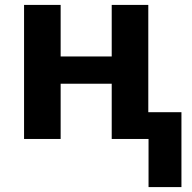

<svg xmlns="http://www.w3.org/2000/svg" viewBox="-20 -566 783 782"><path d="M78 -546H227V-336H435V-546H584V-109H719V196H585V0H435V-225H227V0H78Z"/></svg>

Font: BC Sans
Style: Bold
Weight: 700
Designer: Monotype Design Team
Province of B.C.
Foundry: Monotype Imaging Inc.
Version: Version 2.000;GOOG;noto-source:20170915:90ef993387c0